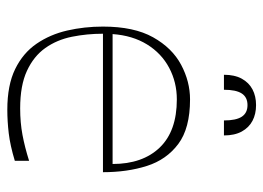

<svg xmlns="http://www.w3.org/2000/svg" viewBox="-120 -602 737 538"><g transform="rotate(90 249.0 -332.5)"><path d="M287 16Q218 16 173 -6Q128 -28 102 -66Q76 -104 65 -152Q54 -200 54 -252Q54 -339 84 -392.5Q114 -446 161 -471Q208 -496 258 -496Q339 -496 383 -463Q427 -430 444.5 -375Q462 -320 462 -252H74Q74 -207 82.5 -165Q91 -123 114 -90.5Q137 -58 178 -39Q219 -20 283 -20Q323 -20 357.5 -26.5Q392 -33 430 -45V-5Q387 8 353 12Q319 16 287 16ZM439 -279Q439 -363 393 -411Q347 -459 258 -459Q210 -459 169.5 -437.5Q129 -416 104 -375.5Q79 -335 75 -279ZM189 -591Q189 -621 200 -641Q211 -661 230 -671Q249 -681 274 -681Q299 -681 318 -671Q337 -661 348 -641Q359 -621 359 -591H317Q317 -625 306.5 -641Q296 -657 274 -657Q252 -657 241.5 -641Q231 -625 231 -591Z"/></g></svg>

Font: Ojuju ExtraLight
Style: Regular
Weight: 200
Designer: Chisaokwu Joboson, Mirko Velimirovic
Foundry: Udi Foundry
Version: Version 1.000